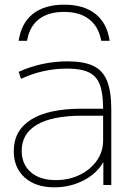

<svg xmlns="http://www.w3.org/2000/svg" viewBox="-20 -793 573 823"><path d="M255 -773Q339 -773 389 -733.5Q439 -694 450 -618H414Q403 -679 362 -710.5Q321 -742 255 -742Q187 -742 146.5 -710.5Q106 -679 96 -618H60Q71 -694 121 -733.5Q171 -773 255 -773ZM213 10Q133 10 86 -32Q39 -74 39 -145Q39 -234 113.5 -280.5Q188 -327 330 -327H422Q422 -393 408 -430Q394 -467 360.5 -483Q327 -499 268 -499Q216 -499 166.5 -488Q117 -477 70 -455L60 -485Q108 -507 161 -518.5Q214 -530 270 -530Q339 -530 380 -510.5Q421 -491 439 -446Q457 -401 457 -325V0H423V-97H422Q394 -48 337 -19Q280 10 213 10ZM219 -21Q276 -21 322 -43.5Q368 -66 395 -104.5Q422 -143 422 -190V-297H332Q204 -297 138.5 -258.5Q73 -220 73 -147Q73 -89 112 -55Q151 -21 219 -21Z"/></svg>

Font: M PLUS 1 ExtraLight
Style: Regular
Weight: 250
Version: Version 1.001